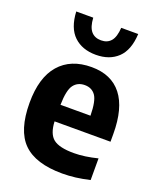

<svg xmlns="http://www.w3.org/2000/svg" viewBox="-148 -887 813 987"><g transform="rotate(20 258.0 -393.0)"><path d="M312.5 10.5Q166.5 10.5 98.8 -56.5Q31 -123.5 31 -274.5Q31 -412.5 93.2 -484Q155.5 -555.5 269 -555.5Q377.5 -555.5 434 -483.5Q490.5 -411.5 490.5 -270V-228H184.5Q187.5 -160.5 220.2 -134.5Q253 -108.5 332.5 -108.5Q362.5 -108.5 395.2 -113.2Q428 -118 462 -126.5V-8Q421 1.5 385 6Q349 10.5 312.5 10.5ZM267.5 -456.5Q228.5 -456.5 207 -427.8Q185.5 -399 184 -318.5H348Q347 -399 326.5 -427.8Q306 -456.5 267.5 -456.5ZM266 -622Q191 -622 145.8 -665Q100.5 -708 96 -797H189Q192 -746.5 211.5 -723.8Q231 -701 266 -701Q300.5 -701 319.8 -723.8Q339 -746.5 342 -797H435Q430.5 -707.5 385.5 -664.8Q340.5 -622 266 -622Z"/></g></svg>

Font: Encode Sans SmCnd
Style: Bold
Weight: 700
Width: 4
Designer: Multiple Designers
Foundry: Impallari Type
Version: Version 3.002; ttfautohint (v1.8.3) -l 8 -r 50 -G 200 -x 14 